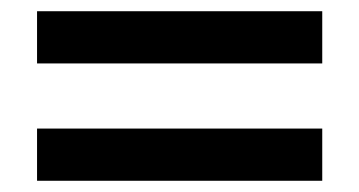

<svg xmlns="http://www.w3.org/2000/svg" viewBox="-20 -561 640 342"><path d="M554 -448H46V-541H554ZM554 -239H46V-332H554Z"/></svg>

Font: Tanohe Sans Medium
Style: Regular
Weight: 500
Designer: Village Type and Design LLC
Foundry: Cooper Hewitt Smithsonian Design Museum
Version: Version 1.00;September 29, 2021;FontCreator 13.0.0.2655 64-b